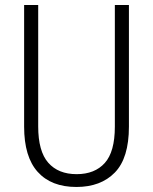

<svg xmlns="http://www.w3.org/2000/svg" viewBox="-20 -734 609 764"><path d="M493 -230Q493 -105 437 -47.5Q381 10 284 10Q184 10 130 -50Q76 -110 76 -230V-714H132V-231Q132 -132 172 -86.5Q212 -41 285 -41Q357 -41 397 -85.5Q437 -130 437 -230V-714H493Z"/></svg>

Font: Noto Sans Sinhala Condensed Light
Style: Regular
Weight: 300
Width: 3
Designer: Jelle Bosma - Monotype Design Team
Foundry: Monotype Imaging Inc.
Version: Version 2.006; ttfautohint (v1.8.4.7-5d5b)